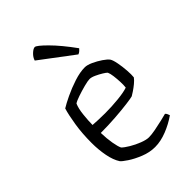

<svg xmlns="http://www.w3.org/2000/svg" viewBox="-220 -819 904 904"><g transform="rotate(-45 232.0 -367.0)"><path d="M259 0Q223 0 187 -14.5Q151 -29 125.5 -46Q100 -63 94 -71Q77 -97 69 -138.5Q61 -180 61 -225Q61 -288 69.5 -341.5Q78 -395 88 -428Q107 -440 142.5 -457Q178 -474 218 -487Q258 -500 290 -500Q306 -500 329 -489.5Q352 -479 372.5 -465Q393 -451 401 -440Q408 -429 413 -402.5Q418 -376 420 -348Q422 -320 420 -303Q412 -292 398 -280.5Q384 -269 370.5 -260Q357 -251 350 -247Q340 -244 305.5 -239.5Q271 -235 223 -231.5Q175 -228 125 -228Q126 -189 131.5 -157.5Q137 -126 144 -112Q155 -101 178.5 -87Q202 -73 228 -63Q254 -53 271 -53Q288 -53 314.5 -58Q341 -63 366 -69Q391 -75 402 -78Q406 -76 409.5 -68.5Q413 -61 414 -57Q380 -33 338.5 -16.5Q297 0 259 0ZM205 -279Q249 -279 293 -283.5Q337 -288 359 -296Q361 -312 360 -333.5Q359 -355 356.5 -374.5Q354 -394 349 -405Q345 -410 329.5 -419.5Q314 -429 296.5 -437Q279 -445 267 -445Q255 -445 228.5 -438Q202 -431 177 -422.5Q152 -414 142 -407Q132 -385 128 -347Q124 -309 124 -282Q138 -281 159.5 -280Q181 -279 205 -279ZM312 -564 146 -689Q151 -706 166 -720Q181 -734 191 -734Q202 -734 243.5 -692.5Q285 -651 335 -582Q332 -578 326 -572.5Q320 -567 312 -564Z"/></g></svg>

Font: Texturina Thin
Style: Regular
Weight: 100
Designer: Guillermo Torres Carreño
Foundry: Omnibus-Type
Version: Version 1.002; ttfautohint (v1.8.3)